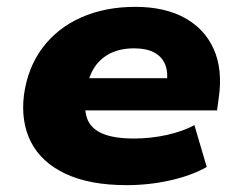

<svg xmlns="http://www.w3.org/2000/svg" viewBox="-20 -529 702 560"><path d="M349 11Q242 11 171.5 -22Q101 -55 70.5 -114.5Q40 -174 50 -253Q61 -332 104 -389.5Q147 -447 216.5 -478Q286 -509 375 -509Q460 -509 518.5 -477Q577 -445 603.5 -385.5Q630 -326 618 -243L613 -207H200L215 -301H485L466 -285Q471 -319 461.5 -341.5Q452 -364 429.5 -376Q407 -388 371 -388Q332 -388 303 -374Q274 -360 256.5 -334Q239 -308 233 -272L230 -253Q224 -211 234.5 -182.5Q245 -154 278.5 -139.5Q312 -125 371 -125Q420 -125 467 -135.5Q514 -146 547 -164L583 -42Q539 -17 477 -3Q415 11 349 11Z"/></svg>

Font: Nunito Sans 10pt SemiExpanded Black
Style: Italic
Weight: 900
Width: 6
Italic angle: -9°
Designer: Vernon Adams
Foundry: Vernon Adams
Version: Version 3.101;gftools[0.9.27]